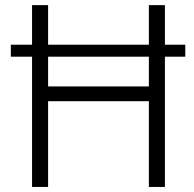

<svg xmlns="http://www.w3.org/2000/svg" viewBox="-20 -740 769 760"><path d="M106.9 -515.6H22.9V-563H106.9V-719.7H170.4V-563H569.3V-719.7H632.8V-563H713.4V-515.6H632.8V0H569.3V-339.4H170.4V0H106.9ZM569.3 -397.9V-515.6H170.4V-397.9Z"/></svg>

Font: Reddit Sans Light
Style: Regular
Weight: 300
Designer: Stephen Hutchings
Foundry: Reddit
Version: Version 1.013